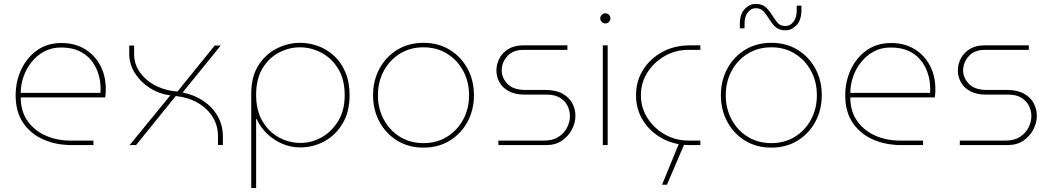

<svg xmlns="http://www.w3.org/2000/svg" viewBox="-20 -742 5378 982"><path d="M346 0Q267 0 202 -28.5Q137 -57 98.5 -113.5Q60 -170 60 -255Q60 -324 88 -385Q116 -446 168.5 -484Q221 -522 295 -522Q363 -522 414 -491Q465 -460 493 -407Q521 -354 521 -287Q521 -276 520.5 -265.5Q520 -255 518 -244H86Q86 -172 121.5 -122.5Q157 -73 214.5 -48Q272 -23 338 -23H458V0ZM86 -267H494Q496 -287 493 -316.5Q490 -346 478.5 -377.5Q467 -409 444 -436.5Q421 -464 384 -481.5Q347 -499 292 -499Q244 -499 206 -478.5Q168 -458 141 -424Q114 -390 100 -349Q86 -308 86 -267Z M643 0 851 -254Q793 -262 745.5 -292.5Q698 -323 669.5 -368.5Q641 -414 641 -466V-509H666V-466Q666 -412 697.5 -369.5Q729 -327 780 -302Q831 -277 888 -274L1078 -509H1109L914 -269Q974 -257 1020.5 -225.5Q1067 -194 1093.5 -147.5Q1120 -101 1120 -44V0H1095V-44Q1095 -100 1067.5 -144Q1040 -188 991.5 -216Q943 -244 879 -251L676 0Z M1515 -523Q1562 -523 1607 -506.5Q1652 -490 1688.5 -456.5Q1725 -423 1746.5 -372.5Q1768 -322 1768 -255Q1768 -170 1732 -110Q1696 -50 1638.5 -19Q1581 12 1516 12Q1467 12 1423 -7Q1379 -26 1345 -59Q1311 -92 1293 -133H1290V220H1265V-263Q1265 -350 1301.5 -407.5Q1338 -465 1395.5 -494Q1453 -523 1515 -523ZM1514 -500Q1458 -500 1406.5 -473Q1355 -446 1322.5 -392Q1290 -338 1290 -257Q1290 -176 1323 -121Q1356 -66 1408 -38.5Q1460 -11 1517 -11Q1574 -11 1625.5 -40Q1677 -69 1710 -123.5Q1743 -178 1743 -255Q1743 -336 1709.5 -390.5Q1676 -445 1623.5 -472.5Q1571 -500 1514 -500Z M2146 13Q2070 13 2012 -22.5Q1954 -58 1921 -119Q1888 -180 1888 -255Q1888 -330 1921 -391Q1954 -452 2012 -487.5Q2070 -523 2146 -523Q2222 -523 2280 -487.5Q2338 -452 2371 -391.5Q2404 -331 2404 -255Q2404 -180 2371 -119Q2338 -58 2280 -22.5Q2222 13 2146 13ZM2146 -10Q2214 -10 2266.5 -42.5Q2319 -75 2349 -130.5Q2379 -186 2379 -255Q2379 -324 2349 -379.5Q2319 -435 2266.5 -467.5Q2214 -500 2146 -500Q2078 -500 2025.5 -467.5Q1973 -435 1943 -379.5Q1913 -324 1913 -255Q1913 -186 1943 -130.5Q1973 -75 2025.5 -42.5Q2078 -10 2146 -10Z M2529 0V-23H2764Q2807 -23 2836 -41.5Q2865 -60 2880 -89Q2895 -118 2895 -148Q2895 -176 2882.5 -201Q2870 -226 2844 -242Q2818 -258 2778 -258H2664Q2615 -258 2582.5 -275.5Q2550 -293 2534.5 -321.5Q2519 -350 2519 -381Q2519 -414 2534.5 -443.5Q2550 -473 2580.5 -491.5Q2611 -510 2655 -510H2882V-487H2658Q2603 -487 2574.5 -454.5Q2546 -422 2546 -382Q2546 -344 2575.5 -313Q2605 -282 2667 -282H2769Q2823 -282 2857 -263Q2891 -244 2907 -214Q2923 -184 2923 -150Q2923 -114 2905 -79.5Q2887 -45 2854 -22.5Q2821 0 2774 0Z M3063 0V-510H3088V0ZM3076 -622Q3066 -622 3058 -630Q3050 -638 3050 -648Q3050 -659 3058 -666.5Q3066 -674 3076 -674Q3087 -674 3094.5 -666.5Q3102 -659 3102 -648Q3102 -638 3094.5 -630Q3087 -622 3076 -622Z M3508 0Q3429 0 3367 -34Q3305 -68 3269 -125.5Q3233 -183 3233 -255Q3233 -327 3269 -384.5Q3305 -442 3367 -476Q3429 -510 3508 -510H3562V-487H3500Q3436 -487 3381 -456Q3326 -425 3292 -372.5Q3258 -320 3258 -255Q3258 -190 3292 -137.5Q3326 -85 3381 -54Q3436 -23 3500 -23H3562V0ZM3366 203 3455 -14H3484L3391 203Z M3925 13Q3849 13 3791 -22.5Q3733 -58 3700 -119Q3667 -180 3667 -255Q3667 -330 3700 -391Q3733 -452 3791 -487.5Q3849 -523 3925 -523Q4001 -523 4059 -487.5Q4117 -452 4150 -391.5Q4183 -331 4183 -255Q4183 -180 4150 -119Q4117 -58 4059 -22.5Q4001 13 3925 13ZM3925 -10Q3993 -10 4045.5 -42.5Q4098 -75 4128 -130.5Q4158 -186 4158 -255Q4158 -324 4128 -379.5Q4098 -435 4045.5 -467.5Q3993 -500 3925 -500Q3857 -500 3804.5 -467.5Q3752 -435 3722 -379.5Q3692 -324 3692 -255Q3692 -186 3722 -130.5Q3752 -75 3804.5 -42.5Q3857 -10 3925 -10ZM3998 -587Q3972 -587 3955.5 -597.5Q3939 -608 3928.5 -623.5Q3918 -639 3908 -654Q3897 -672 3883 -686Q3869 -700 3844 -700Q3822 -700 3805 -679Q3788 -658 3788 -619V-597H3764V-619Q3764 -670 3789 -696Q3814 -722 3844 -722Q3879 -722 3897.5 -704Q3916 -686 3929 -665Q3942 -644 3956 -626.5Q3970 -609 3998 -609Q4021 -609 4038 -630Q4055 -651 4055 -691V-713H4079V-691Q4079 -639 4053.5 -613Q4028 -587 3998 -587Z M4589 0Q4510 0 4445 -28.5Q4380 -57 4341.5 -113.5Q4303 -170 4303 -255Q4303 -324 4331 -385Q4359 -446 4411.5 -484Q4464 -522 4538 -522Q4606 -522 4657 -491Q4708 -460 4736 -407Q4764 -354 4764 -287Q4764 -276 4763.5 -265.5Q4763 -255 4761 -244H4329Q4329 -172 4364.5 -122.5Q4400 -73 4457.5 -48Q4515 -23 4581 -23H4701V0ZM4329 -267H4737Q4739 -287 4736 -316.5Q4733 -346 4721.5 -377.5Q4710 -409 4687 -436.5Q4664 -464 4627 -481.5Q4590 -499 4535 -499Q4487 -499 4449 -478.5Q4411 -458 4384 -424Q4357 -390 4343 -349Q4329 -308 4329 -267Z M4889 0V-23H5124Q5167 -23 5196 -41.5Q5225 -60 5240 -89Q5255 -118 5255 -148Q5255 -176 5242.5 -201Q5230 -226 5204 -242Q5178 -258 5138 -258H5024Q4975 -258 4942.5 -275.5Q4910 -293 4894.5 -321.5Q4879 -350 4879 -381Q4879 -414 4894.5 -443.5Q4910 -473 4940.5 -491.5Q4971 -510 5015 -510H5242V-487H5018Q4963 -487 4934.5 -454.5Q4906 -422 4906 -382Q4906 -344 4935.5 -313Q4965 -282 5027 -282H5129Q5183 -282 5217 -263Q5251 -244 5267 -214Q5283 -184 5283 -150Q5283 -114 5265 -79.5Q5247 -45 5214 -22.5Q5181 0 5134 0Z"/></svg>

Font: MuseoModerno Thin
Style: Regular
Weight: 100
Designer: Pablo Cosgaya, Héctor Gatti, Marcela Romero, and the Authors of The MuseoModerno Project.
Foundry: Omnibus-Type Team
Version: Version 1.003